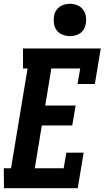

<svg xmlns="http://www.w3.org/2000/svg" viewBox="-27 -990 550 1010"><path d="M-6 0 -7 -105H31L118 -630H94V-735H503L472 -548H381L395 -630H243L211 -435H371L353 -330H193L156 -105H308L322 -187H413L382 0ZM341 -800Q321 -800 302 -807.5Q283 -815 271.5 -830Q260 -845 257 -865Q254 -885 257 -906Q259 -920 267 -933Q275 -946 287 -954.5Q299 -963 313 -966.5Q327 -970 341 -970Q361 -970 379.5 -962.5Q398 -955 409.5 -940Q421 -925 424.5 -905Q428 -885 424 -864Q422 -850 414.5 -837Q407 -824 395 -815.5Q383 -807 369 -803.5Q355 -800 341 -800Z"/></svg>

Font: Iosevka Curly Slab Extrabold
Style: Italic
Weight: 800
Italic angle: -9°
Monospace: yes
Designer: Belleve Invis
Foundry: Belleve Invis
Version: Version 22.1.2; ttfautohint (v1.8.4)